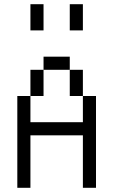

<svg xmlns="http://www.w3.org/2000/svg" viewBox="-20 -895 540 915"><path d="M62.5 -437.5V0H125Q125 0 125 -250H375Q375 -250 375 0H437.5V-437.5H375Q375 -437.5 375 -312.5H125Q125 -312.5 125 -437.5ZM125 -437.5H187.5Q187.5 -437.5 187.5 -562.5H125Q125 -562.5 125 -437.5ZM375 -437.5Q375 -437.5 375 -562.5H312.5Q312.5 -562.5 312.5 -437.5ZM187.5 -562.5H312.5V-625H187.5ZM125 -875Q125 -875 125 -750H187.5Q187.5 -750 187.5 -875ZM312.5 -875Q312.5 -875 312.5 -750H375Q375 -750 375 -875Z"/></svg>

Font: Unifont
Style: Regular
Weight: 500
Version: Version 15.1.04